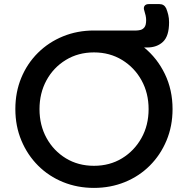

<svg xmlns="http://www.w3.org/2000/svg" viewBox="-20 -906 918 938"><path d="M439 12Q358 12 288 -16.5Q218 -45 166 -97Q114 -149 84.5 -219.5Q55 -290 55 -373Q55 -456 84 -526Q113 -596 165.5 -648Q218 -700 288 -728.5Q358 -757 439 -757H646Q654 -757 665.5 -759.5Q677 -762 685.5 -772.5Q694 -783 694 -808Q694 -818 691.5 -830Q689 -842 685 -854Q680 -868 686 -877Q692 -886 707 -886H759Q782 -886 792 -865Q798 -850 802 -833.5Q806 -817 806 -797Q806 -730 776.5 -702Q747 -674 699 -674H684Q748 -622 785.5 -544.5Q823 -467 823 -373Q823 -290 793.5 -219.5Q764 -149 712 -97Q660 -45 590 -16.5Q520 12 439 12ZM439 -96Q516 -96 576 -132.5Q636 -169 671 -231.5Q706 -294 706 -373Q706 -451 671.5 -513.5Q637 -576 576.5 -613Q516 -650 439 -650Q362 -650 301.5 -613Q241 -576 207 -513.5Q173 -451 173 -373Q173 -294 207.5 -231.5Q242 -169 302 -132.5Q362 -96 439 -96Z"/></svg>

Font: Pitagon Sans Text SemiBold
Style: Regular
Weight: 600
Designer: Travis Tran
Foundry: Pitagon
Version: Version 1.001; ttfautohint (v1.8.4.7-5d5b);gftools[0.9.26]